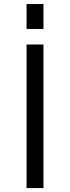

<svg xmlns="http://www.w3.org/2000/svg" viewBox="-20 -957 355 977"><path d="M115.2 0V-730.5H201.2V0ZM115.2 -809.6V-936.5H201.2V-809.6Z"/></svg>

Font: Mgen+ 1c regular
Style: Regular
Weight: 400
Designer: [Source Han Sans]
Ryoko NISHIZUKA  (kana & ideographs); Paul D. Hunt (Latin, Greek & Cyrillic); Wenlong ZHANG  (bopomofo
Version: Version 1.059.20150602